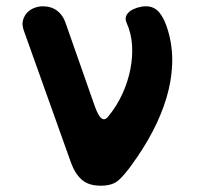

<svg xmlns="http://www.w3.org/2000/svg" viewBox="-20 -580 640 610"><path d="M206 -62 56 -482Q49 -501 53 -515.5Q57 -530 66.5 -540Q76 -550 89.5 -555Q103 -560 116 -560Q143 -560 161.5 -546Q180 -532 188 -508L281 -243Q292 -212 302.5 -204Q313 -196 324 -210Q351 -243 368.5 -281Q386 -319 394 -359Q402 -399 399.5 -437Q397 -475 382 -508Q377 -520 381 -529.5Q385 -539 394.5 -545.5Q404 -552 417.5 -556Q431 -560 444 -560Q470 -560 486.5 -540Q503 -520 514 -482Q529 -430 527 -376.5Q525 -323 509 -269.5Q493 -216 465 -162.5Q437 -109 399 -57Q377 -26 357.5 -8Q338 10 300 10Q262 10 240.5 -8.5Q219 -27 206 -62Z"/></svg>

Font: Maple Mono ExtraBold
Style: Regular
Weight: 800
Monospace: yes
Designer: subframe7536
Version: Version 7.000